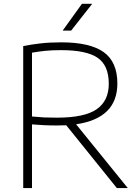

<svg xmlns="http://www.w3.org/2000/svg" viewBox="-20 -964 714 984"><path d="M99 0V-728Q140 -736 186.5 -741.5Q233 -747 294 -747Q441 -747 511.2 -697Q581.5 -647 581.5 -536Q581.5 -358 370 -327L635 0H579L319.5 -322Q296.5 -321 271.5 -321Q233.5 -321 204.5 -322.5Q175.5 -324 144 -326.5V0ZM272 -361Q413.5 -361 475.5 -404.2Q537.5 -447.5 537.5 -534.5Q537.5 -629 480 -668Q422.5 -707 294 -707Q245.5 -707 211.8 -703.5Q178 -700 144 -694V-367Q179.5 -363.5 205.5 -362.2Q231.5 -361 272 -361ZM301 -807 400 -944.5H452.5L344.5 -807Z"/></svg>

Font: Encode Sans Semi Expanded ExtraLight
Style: Regular
Weight: 200
Width: 6
Designer: Multiple Designers
Foundry: Impallari Type
Version: Version 3.000; ttfautohint (v1.8.3) -l 8 -r 50 -G 200 -x 14 